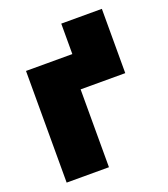

<svg xmlns="http://www.w3.org/2000/svg" viewBox="-123 -744 729 833"><g transform="rotate(-20 241.0 -328.0)"><path d="M255.9 -515.6V-656.2H443.4V-359.4H237.3V0H42V-515.6Z"/></g></svg>

Font: Inter Display Black
Style: Regular
Weight: 900
Designer: Rasmus Andersson
Foundry: rsms
Version: Version 4.000;git-a52131595